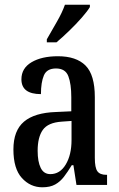

<svg xmlns="http://www.w3.org/2000/svg" viewBox="-20 -786 505 816"><path d="M160 10Q109 10 73 -29.5Q37 -69 37 -151Q37 -231 82 -269Q127 -307 218 -310L283 -313V-373Q283 -429 270.5 -462Q258 -495 218 -495Q179 -495 166.5 -465.5Q154 -436 154 -386Q71 -386 71 -449Q71 -496 114 -521.5Q157 -547 226 -547Q304 -547 343.5 -507.5Q383 -468 383 -373V-115Q383 -73 394 -58Q405 -43 432 -43H435V0H305L292 -84H285Q268 -56 252 -35Q236 -14 214.5 -2Q193 10 160 10ZM194 -46Q235 -46 259.5 -87Q284 -128 284 -191V-272L242 -269Q184 -265 162 -234Q140 -203 140 -145Q140 -99 153 -72.5Q166 -46 194 -46ZM179 -619Q200 -656 222 -694Q244 -732 256 -766H362V-756Q352 -739 328 -711.5Q304 -684 274.5 -655.5Q245 -627 220 -606H179Z"/></svg>

Font: Noto Serif Lao ExtraCondensed Medium
Style: Regular
Weight: 500
Width: 2
Designer: Monotype Design Team
Foundry: Monotype Imaging Inc.
Version: Version 2.003; ttfautohint (v1.8.4.7-5d5b)